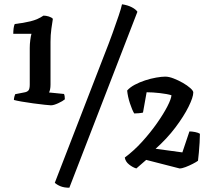

<svg xmlns="http://www.w3.org/2000/svg" viewBox="-20 -778 994 897"><path d="M218 -286Q213 -286 189.5 -288.5Q166 -291 136 -295Q106 -299 80.5 -303.5Q55 -308 45 -311Q45 -318 47 -326Q49 -334 51 -338L92 -346Q106 -348 112.5 -355Q119 -362 119 -383V-554Q119 -572 121.5 -591Q124 -610 127 -620H42Q42 -632 43.5 -645Q45 -658 49 -666Q88 -670 122.5 -678.5Q157 -687 183 -705Q195 -705 208 -701Q221 -697 227 -690Q224 -673 220 -643.5Q216 -614 216 -583V-383Q216 -370 214 -360.5Q212 -351 209 -346L279 -339Q281 -335 282 -328.5Q283 -322 283 -314Q274 -306 252.5 -296Q231 -286 218 -286ZM304 99Q280 99 263.5 92.5Q247 86 236 76L464 -513Q489 -576 506 -623.5Q523 -671 534.5 -705Q546 -739 550 -758Q577 -754 596 -744Q615 -734 622 -723ZM617 9Q600 4 583 -9.5Q566 -23 563 -42Q606 -74 644.5 -116.5Q683 -159 713.5 -202.5Q744 -246 762 -281Q780 -316 781 -333Q762 -339 727.5 -343Q693 -347 665 -347L648 -252Q640 -250 627.5 -249Q615 -248 607 -248Q597 -265 587 -295.5Q577 -326 574 -355Q587 -370 609.5 -382Q632 -394 658 -402.5Q684 -411 709.5 -415.5Q735 -420 752 -420Q769 -420 791 -411.5Q813 -403 834 -391Q855 -379 869 -366.5Q883 -354 883 -346Q883 -324 861 -279.5Q839 -235 799.5 -182.5Q760 -130 707 -83L832 -66L865 -164Q877 -164 892 -161Q907 -158 914 -153Q914 -135 912.5 -111Q911 -87 909 -64.5Q907 -42 905 -27Q897 -21 880.5 -12.5Q864 -4 847 2.5Q830 9 819 9L663 -31Z"/></svg>

Font: Texturina Medium 12pt SemiBold
Style: Regular
Weight: 600
Version: Version 1.002